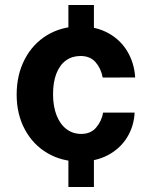

<svg xmlns="http://www.w3.org/2000/svg" viewBox="-20 -743 605 763"><path d="M251.8 0V-172.8H353.2V0ZM251.8 -550.2V-723H353.2V-550.2ZM517.2 -435.2 388.2 -434.8Q381.1 -471.8 359.6 -496.1Q338 -520.5 300 -520.5Q266.6 -520.5 242.1 -502.8Q217.5 -485.1 204.1 -450.8Q190.8 -416.5 190.8 -369Q190.8 -320.5 204.8 -284.8Q218.9 -249 244.2 -229.9Q269.6 -210.8 302.8 -210.8Q340.8 -210.8 362.4 -236.5Q384.1 -262.2 389.8 -295.5H515Q512.1 -240.4 484.5 -196.1Q456.9 -151.9 408.6 -126.4Q360.4 -101 298 -101Q225.6 -101 168.4 -134.6Q111.1 -168.2 78.7 -228.7Q46.2 -289.1 46.2 -367Q46.2 -445.8 78.3 -507.4Q110.4 -569.1 167.7 -603.6Q225 -638 298 -638Q361.9 -638 410.3 -611.4Q458.8 -584.8 486.2 -538.6Q513.6 -492.4 517.2 -435.2Z"/></svg>

Font: Public Sans VF
Style: Regular
Weight: 400
Designer: Pablo Impallari, Rodrigo Fuenzalida (Modified by Dan O. Williams and USWDS)
Version: Version 1.003